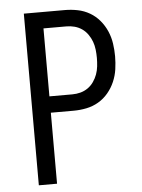

<svg xmlns="http://www.w3.org/2000/svg" viewBox="-53 -777 605 819"><g transform="rotate(-5 250.0 -367.5)"><path d="M80 0V-735H256Q283 -735 310.5 -729.5Q338 -724 362 -710Q386 -696 404 -674.5Q422 -653 433 -627.5Q444 -602 448 -574.5Q452 -547 452 -520Q452 -492 448 -464.5Q444 -437 433 -411.5Q422 -386 404 -364.5Q386 -343 362 -329Q338 -315 310.5 -309.5Q283 -304 256 -304H158V0ZM256 -374Q274 -374 291 -378.5Q308 -383 322.5 -393Q337 -403 347.5 -418Q358 -433 364 -449.5Q370 -466 372 -484Q374 -502 374 -520Q374 -537 372 -555Q370 -573 364 -589.5Q358 -606 347.5 -621Q337 -636 322.5 -646Q308 -656 291 -660.5Q274 -665 256 -665H158V-374Z"/></g></svg>

Font: Iosevka srxl
Style: Regular
Weight: 400
Monospace: yes
Designer: Belleve Invis
Foundry: Belleve Invis
Version: Version 33.0.1; ttfautohint (v1.8.3)